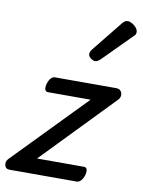

<svg xmlns="http://www.w3.org/2000/svg" viewBox="-107 -907 723 971"><g transform="rotate(10 254.0 -422.0)"><path d="M11 0Q-10 0 -14.5 -19.5Q-19 -39 -2 -55L353 -420H134Q123 -420 119 -430Q115 -440 120 -460Q126 -480 135.5 -490Q145 -500 156 -500H470Q487 -500 494.5 -490Q502 -480 501 -467Q500 -454 491 -445L138 -80H379Q390 -80 394 -70.5Q398 -61 393 -40Q387 -21 377 -10.5Q367 0 356 0ZM340 -616Q331 -616 318.5 -625.5Q306 -635 306 -646Q306 -653 308.5 -659Q311 -665 316 -671L439 -824Q448 -836 455 -840Q462 -844 470 -844Q480 -844 492.5 -837Q505 -830 514 -819Q523 -808 523 -796Q523 -788 519.5 -783Q516 -778 510 -773L369 -631Q354 -616 340 -616Z"/></g></svg>

Font: Playwrite DK Uloopet
Style: Regular
Weight: 400
Designer: Veronika Burian, José Scaglione
Foundry: TypeTogether
Version: Version 1.002